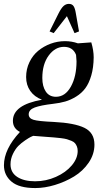

<svg xmlns="http://www.w3.org/2000/svg" viewBox="-48 -663 546 984"><path d="M-27.8 184.1Q-27.8 101.6 54.2 13.2Q18.1 -5.4 18.1 -43.9Q18.1 -125.5 167 -151.9Q127.9 -167 106.9 -197.3Q85.9 -227.5 85.9 -268.1Q85.9 -309.1 102.8 -344.2Q119.6 -379.4 147.7 -402.6Q175.8 -425.8 211.4 -439Q247.1 -452.1 285.2 -452.1Q319.8 -452.1 351.1 -440.9L419.9 -445.8Q432.1 -404.3 432.1 -369.1Q431.6 -316.9 419.9 -276.6Q408.2 -236.3 389.4 -210.9Q370.6 -185.5 342.5 -168.2Q314.5 -150.9 286.6 -142.8Q258.8 -134.8 224.1 -130.9Q160.6 -123.5 129.9 -112.1Q99.1 -100.6 99.1 -77.1Q99.1 -56.6 123.5 -49.1Q147.9 -41.5 227.1 -38.1Q334.5 -32.7 385.3 -7.6Q436 17.6 436 78.1Q436 127.4 406.5 170.7Q377 213.9 331.5 241.5Q286.1 269 233.6 284.9Q181.2 300.8 132.8 300.8Q49.8 300.8 11 267.8Q-27.8 234.9 -27.8 184.1ZM5.9 179.2Q5.9 221.2 40.3 243.7Q74.7 266.1 131.8 266.1Q188 266.1 238.8 243.4Q289.6 220.7 319.8 184.8Q350.1 148.9 350.1 110.8Q350.1 97.7 346.2 87.9Q342.3 78.1 336.4 71Q330.6 64 318.1 58.8Q305.7 53.7 294.9 50.5Q284.2 47.4 263.7 44.9Q243.2 42.5 228 41.3Q212.9 40 185.1 38.1Q150.9 36.1 122.1 33.2Q117.2 35.2 109.4 38.8Q101.6 42.5 81.5 55.9Q61.5 69.3 46.1 84.7Q30.8 100.1 18.3 125.7Q5.9 151.4 5.9 179.2ZM168.9 -263.2Q168.9 -220.2 186.8 -193.6Q204.6 -167 238.8 -167Q286.1 -167 315.2 -219Q344.2 -271 344.2 -349.1Q344.2 -353.5 341.8 -381.8Q325.7 -422.9 279.8 -422.9Q234.4 -422.9 201.7 -378.7Q168.9 -334.5 168.9 -263.2ZM206.1 -502 252 -594.2Q265.6 -621.1 277.6 -632.1Q289.6 -643.1 305.2 -643.1Q320.8 -643.1 328.6 -632.3Q336.4 -621.6 340.8 -594.2L356.9 -502L334 -493.2L294.9 -580.1L227.1 -493.2Z"/></svg>

Font: Dihjauti
Style: Bold Italic
Weight: 700
Italic angle: -9°
Designer: T. Christopher White
Version: Version 3.0.0